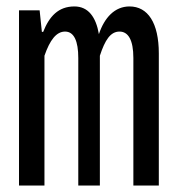

<svg xmlns="http://www.w3.org/2000/svg" viewBox="-20 -576 540 596"><path d="M39 0H118V-403C135 -452 155 -478 182 -478C210 -478 223 -448 223 -396V0H290V-403C306 -452 323 -478 351 -478C378 -478 394 -452 394 -396V0H473V-410C473 -505 439 -556 382 -556C336 -556 304 -521 287 -470C278 -523 254 -556 211 -556C161 -556 133 -525 114 -477H110L103 -544H39Z"/></svg>

Font: Noto Sans Mono CJK JP Regular
Style: Regular
Weight: 400
Designer: Ryoko NISHIZUKA (kana & ideographs); Paul D. Hunt (Latin, Greek & Cyrillic); Wenlong ZHANG (bopomofo); Sandoll Communica
Foundry: Adobe Systems Incorporated
Version: Version 1.004;PS 1.004;hotconv 1.0.82;makeotf.lib2.5.63406